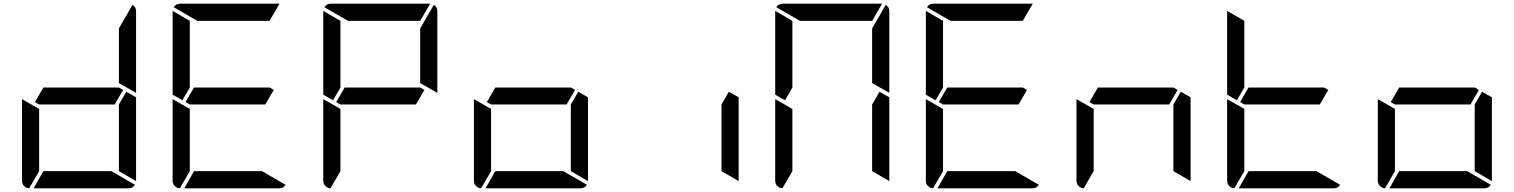

<svg xmlns="http://www.w3.org/2000/svg" viewBox="-20 -1020 8200 1040"><path d="M647 -533 601 -454H192L169 -467L215 -546H624ZM664 -523 717 -493V-41V-39L624 -93V-454ZM583 -93 711 -19Q699 0 676 0H162L215 -93ZM138 0Q122 -1 110.5 -12.5Q99 -24 99 -41V-483L192 -430V-93ZM698 -994Q717 -982 717 -959V-517L624 -570V-866Z M968 -477 915 -507V-959V-961L1008 -907V-546ZM1463 -533 1417 -454H1008L985 -467L1031 -546H1440ZM1399 -93 1527 -19Q1515 0 1492 0H978L1031 -93ZM954 0Q938 -1 926.5 -12.5Q915 -24 915 -41V-483L1008 -430V-93ZM1049 -907 921 -981Q933 -1000 956 -1000H1492H1494L1440 -907Z M1784 -477 1731 -507V-959V-961L1824 -907V-546ZM2279 -533 2233 -454H1824L1801 -467L1847 -546H2256ZM1770 0Q1754 -1 1742.5 -12.5Q1731 -24 1731 -41V-483L1824 -430V-93ZM2330 -994Q2349 -982 2349 -959V-517L2256 -570V-866ZM1865 -907 1737 -981Q1749 -1000 1772 -1000H2308H2310L2256 -907Z M3095 -533 3049 -454H2640L2617 -467L2663 -546H3072ZM3112 -523 3165 -493V-41V-39L3072 -93V-454ZM3031 -93 3159 -19Q3147 0 3124 0H2610L2663 -93ZM2586 0Q2570 -1 2558.5 -12.5Q2547 -24 2547 -41V-483L2640 -430V-93Z M3928 -523 3981 -493V-41V-39L3888 -93V-454Z M4232 -477 4179 -507V-959V-961L4272 -907V-546ZM4744 -523 4797 -493V-41V-39L4704 -93V-454ZM4218 0Q4202 -1 4190.5 -12.5Q4179 -24 4179 -41V-483L4272 -430V-93ZM4778 -994Q4797 -982 4797 -959V-517L4704 -570V-866ZM4313 -907 4185 -981Q4197 -1000 4220 -1000H4756H4758L4704 -907Z M5048 -477 4995 -507V-959V-961L5088 -907V-546ZM5543 -533 5497 -454H5088L5065 -467L5111 -546H5520ZM5479 -93 5607 -19Q5595 0 5572 0H5058L5111 -93ZM5034 0Q5018 -1 5006.5 -12.5Q4995 -24 4995 -41V-483L5088 -430V-93ZM5129 -907 5001 -981Q5013 -1000 5036 -1000H5572H5574L5520 -907Z M6359 -533 6313 -454H5904L5881 -467L5927 -546H6336ZM6376 -523 6429 -493V-41V-39L6336 -93V-454ZM5850 0Q5834 -1 5822.5 -12.5Q5811 -24 5811 -41V-483L5904 -430V-93Z M6680 -477 6627 -507V-959V-961L6720 -907V-546ZM7175 -533 7129 -454H6720L6697 -467L6743 -546H7152ZM7111 -93 7239 -19Q7227 0 7204 0H6690L6743 -93ZM6666 0Q6650 -1 6638.5 -12.5Q6627 -24 6627 -41V-483L6720 -430V-93Z M7991 -533 7945 -454H7536L7513 -467L7559 -546H7968ZM8008 -523 8061 -493V-41V-39L7968 -93V-454ZM7927 -93 8055 -19Q8043 0 8020 0H7506L7559 -93ZM7482 0Q7466 -1 7454.5 -12.5Q7443 -24 7443 -41V-483L7536 -430V-93Z"/></svg>

Font: DSEG7 Modern
Style: Regular
Weight: 400
Designer: Keshikan(Twitter:@keshinomi_88pro)
Version: Version 0.46